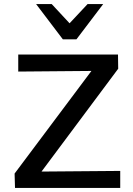

<svg xmlns="http://www.w3.org/2000/svg" viewBox="-20 -927 654 947"><path d="M54 0 52 -71 487 -652 533 -578 70 -574V-658H562L563 -588L129 -6L86 -80L573 -84V0ZM290 -733 308 -796 412 -907H489L357 -733ZM290 -733 158 -907H235L340 -794L357 -733Z"/></svg>

Font: Ysabeau Infant SemiBold
Style: Regular
Weight: 600
Designer: Christian Thalmann (Catharsis Fonts)
Version: Version 2.002; featfreeze: ss01,ss02,lnum